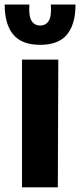

<svg xmlns="http://www.w3.org/2000/svg" viewBox="-35 -800 342 820"><path d="M59 0V-545.5H214L212 0ZM136.5 -608.5Q58 -608.5 21.5 -652.5Q-15 -696.5 -15 -780.5H90.5Q87 -732 99.5 -711.5Q112 -691 136.5 -691Q161 -691 173.5 -711.5Q186 -732 182 -780.5H287.5Q287.5 -696.5 251.2 -652.5Q215 -608.5 136.5 -608.5Z"/></svg>

Font: Spline Sans
Style: Regular
Weight: 400
Designer: Eben Sorkin, Mirko Velimirovic
Foundry: Sorkin Type
Version: Version 1.001